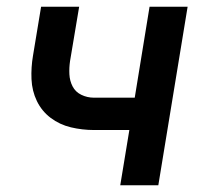

<svg xmlns="http://www.w3.org/2000/svg" viewBox="-20 -550 616 570"><path d="M337 0H450L537 -530H424L380 -260H259Q239 -260 221.5 -268.5Q204 -277 195.5 -293.5Q187 -310 186 -329.5Q185 -349 188 -369L215 -530H102L78 -385Q72 -350 73.5 -315Q75 -280 89.5 -250Q104 -220 130.5 -200Q157 -180 190.5 -172Q224 -164 259 -164H364Z"/></svg>

Font: Iosevka Sparkle SmBdObl
Style: Regular
Weight: 600
Italic angle: -9°
Designer: Belleve Invis
Foundry: Belleve Invis
Version: Version 4.5.0; ttfautohint (v1.8.3)